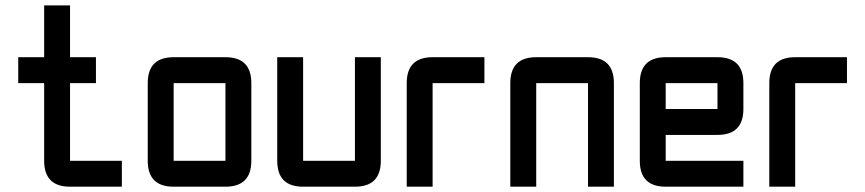

<svg xmlns="http://www.w3.org/2000/svg" viewBox="-20 -704 3263 724"><path d="M244.1 0Q146.5 0 146.5 -97.7V-390.6H48.8V-488.3H146.5V-683.6H244.1V-488.3H341.8V-390.6H244.1V-97.7H439.5V0Z M830.1 0H634.8Q537.1 0 537.1 -97.7V-390.6Q537.1 -488.3 634.8 -488.3H830.1Q927.7 -488.3 927.7 -390.6V-97.7Q927.7 0 830.1 0ZM830.1 -97.7V-390.6H634.8V-97.7Z M1318.4 -488.3H1416V-97.7Q1416 0 1318.4 0H1123Q1025.4 0 1025.4 -97.7V-488.3H1123V-97.7H1318.4Z M1611.3 -488.3H1806.6V-390.6H1611.3V0H1513.7V-390.6Q1513.7 -488.3 1611.3 -488.3Z M2197.3 -390.6H2002V0H1904.3V-390.6Q1904.3 -488.3 2002 -488.3H2197.3Q2294.9 -488.3 2294.9 -390.6V0H2197.3Z M2490.2 -488.3H2685.5Q2783.2 -488.3 2783.2 -390.6V-293Q2783.2 -195.3 2685.5 -195.3H2490.2V-97.7H2783.2V0H2490.2Q2392.6 0 2392.6 -97.7V-390.6Q2392.6 -488.3 2490.2 -488.3ZM2685.5 -390.6H2490.2V-293H2685.5Z M2978.5 -488.3H3173.8V-390.6H2978.5V0H2880.9V-390.6Q2880.9 -488.3 2978.5 -488.3Z"/></svg>

Font: BabelStone Runic Beorhtnoth
Style: Regular
Weight: 400
Designer: Andrew West
Foundry: BabelStone
Version: Version 7.004;November 9, 2023